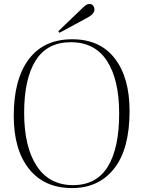

<svg xmlns="http://www.w3.org/2000/svg" viewBox="-20 -944 730 978"><path d="M347 14Q206 14 128 -83.5Q50 -181 50 -354Q50 -540 126.5 -642Q203 -744 348 -744Q489 -744 564.5 -646.5Q640 -549 640 -379Q640 -185 561.5 -85.5Q483 14 347 14ZM352 -1Q471 -1 529 -95Q587 -189 587 -366Q587 -538 525 -633.5Q463 -729 341 -729Q220 -729 161.5 -635.5Q103 -542 103 -370Q103 -196 167 -98.5Q231 -1 352 -1ZM283 -777 277 -785 399 -902Q413 -916 421 -920Q429 -924 436 -924Q447 -924 454 -915.5Q461 -907 461 -896Q461 -874 429 -856Z"/></svg>

Font: Display Extralight
Style: Regular
Weight: 200
Designer: Latin by Veronika Burian and Jose Scaglione. Greek by Irene Vlachou. Cyrillic by Vera Evstafieva.
Foundry: TypeTogether
Version: Version 3.002